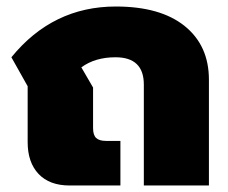

<svg xmlns="http://www.w3.org/2000/svg" viewBox="-20 -570 702 590"><path d="M65 -133V-305L15 -394Q142 -550 336 -550Q473 -550 547.5 -490Q622 -430 622 -325V0H422V-310Q422 -394 335 -394Q272 -394 230 -363L266 -301V-176Q266 -155 275.5 -146Q285 -137 306 -137H350V0H194Q132 0 98.5 -35.5Q65 -71 65 -133Z"/></svg>

Font: Prompt ExtraBold
Style: Regular
Weight: 800
Designer: Katatrad Team
Foundry: CadsonDemak
Version: Version 1.000